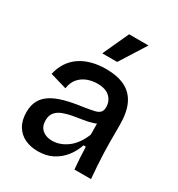

<svg xmlns="http://www.w3.org/2000/svg" viewBox="-180 -864 920 994"><g transform="rotate(30 280.0 -367.5)"><path d="M193 13Q150 13 116 -3Q82 -19 62 -52Q42 -85 42 -134Q42 -174 57 -202.5Q72 -231 102 -250.5Q132 -270 177 -282.5Q222 -295 282 -303Q320 -309 343 -314Q366 -319 376.5 -329.5Q387 -340 387 -362Q387 -397 362.5 -421Q338 -445 287 -445Q258 -445 230 -435Q202 -425 181.5 -402.5Q161 -380 155 -341L56 -370Q65 -410 85 -440.5Q105 -471 135 -491.5Q165 -512 204 -522.5Q243 -533 289 -533Q358 -533 403.5 -510Q449 -487 471.5 -439.5Q494 -392 494 -318V-213Q494 -180 495.5 -143.5Q497 -107 499.5 -70.5Q502 -34 505 0H406Q403 -31 401 -64.5Q399 -98 398 -132H384Q371 -93 345.5 -60Q320 -27 282 -7Q244 13 193 13ZM231 -71Q252 -71 274.5 -78.5Q297 -86 318.5 -101.5Q340 -117 358 -141.5Q376 -166 389 -199L388 -285L413 -281Q397 -266 372 -258Q347 -250 317 -245.5Q287 -241 257 -235.5Q227 -230 202.5 -220.5Q178 -211 163.5 -193.5Q149 -176 149 -146Q149 -110 171.5 -90.5Q194 -71 231 -71ZM319 -593H230L301 -748H417Z"/></g></svg>

Font: Bricolage Grotesque 24pt Medium
Style: Regular
Weight: 500
Designer: Mathieu Triay
Foundry: Atelier Triay
Version: Version 1.001;gftools[0.9.33.dev8+g029e19f]